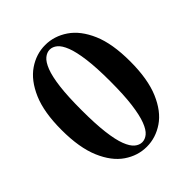

<svg xmlns="http://www.w3.org/2000/svg" viewBox="-215 -894 1042 1042"><g transform="rotate(-45 306.0 -373.5)"><path d="M306 17Q237 17 177 -24Q117 -65 80 -152Q43 -239 43 -375Q43 -511 80 -596.5Q117 -682 177 -723Q237 -764 306 -764Q375 -764 435.5 -723Q496 -682 533 -596.5Q570 -511 570 -375Q570 -239 533 -152Q496 -65 435.5 -24Q375 17 306 17ZM306 -18Q328 -18 348 -34.5Q368 -51 383.5 -91.5Q399 -132 408 -201Q417 -270 417 -375Q417 -479 408 -548Q399 -617 383.5 -656.5Q368 -696 348 -712.5Q328 -729 306 -729Q284 -729 264 -712.5Q244 -696 228.5 -656.5Q213 -617 204.5 -548.5Q196 -480 196 -375Q196 -270 204.5 -200.5Q213 -131 228.5 -91Q244 -51 264 -34.5Q284 -18 306 -18Z"/></g></svg>

Font: Noto Serif SC ExtraLight Black
Style: Regular
Weight: 900
Version: Version 2.002-H1;hotconv 1.1.0;makeotfexe 2.6.0